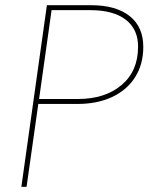

<svg xmlns="http://www.w3.org/2000/svg" viewBox="-20 -717 582 737"><path d="M62 0 160 -697H330Q425 -697 477.5 -655.5Q530 -614 530 -537Q530 -470 498.5 -420.5Q467 -371 410 -344.5Q353 -318 278 -318H127L82 0ZM130 -337H279Q383 -337 446.5 -390.5Q510 -444 510 -538Q510 -605 462.5 -641.5Q415 -678 327 -678H178Z"/></svg>

Font: Hanken Grotesk Thin
Style: Italic
Weight: 250
Italic angle: -8°
Designer: Alfredo Marco Pradil
Foundry: Hanken Design Co.
Version: Version 3.013